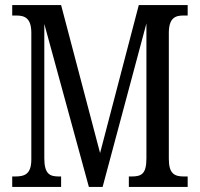

<svg xmlns="http://www.w3.org/2000/svg" viewBox="-20 -734 785 754"><path d="M28 0H220V-41H211C176 -41 154 -50 154 -113V-640L329 0H383L555 -642V-113C555 -52 537 -41 497 -41H486V0H717V-41H702C665 -41 643 -52 643 -110V-604C643 -662 667 -673 699 -673H717V-714H525L373 -133L220 -714H28V-673H45C78 -673 103 -662 103 -605V-108C103 -51 78 -41 40 -41H28Z"/></svg>

Font: Noto Serif Tamil ExtraCondensed
Style: Italic
Weight: 400
Width: 2
Italic angle: -12°
Designer: Indian Type Foundry, Tom Grace, and the Monotype Design Team
Foundry: Monotype Imaging Inc.
Version: Version 2.003